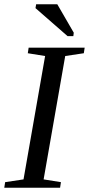

<svg xmlns="http://www.w3.org/2000/svg" viewBox="-24 -878 416 898"><path d="M180 -39 261 -26 257 0H-4L0 -26L86 -39L187 -616L106 -629L110 -655H372L368 -629L281 -616ZM292 -709 142 -840 145 -858H244L321 -725L319 -709Z"/></svg>

Font: Libra Serif Modern
Style: Italic
Weight: 400
Italic angle: -12°
Designer: Stefan Peev, Context Ltd
Foundry: Stefan Peev, Context Ltd
Version: Version 1.000